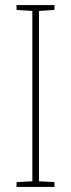

<svg xmlns="http://www.w3.org/2000/svg" viewBox="-20 -734 278 754"><path d="M194 0V-19L133 -22V-691L194 -695V-714H45V-695L107 -691V-22L45 -19V0Z"/></svg>

Font: Noto Sans Condensed Thin
Style: Regular
Weight: 100
Width: 3
Designer: Monotype Design Team
Foundry: Monotype Imaging Inc.
Version: Version 2.013